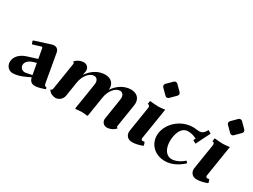

<svg xmlns="http://www.w3.org/2000/svg" viewBox="-44 -888 1694 1288"><g transform="rotate(30 803.0 -243.5)"><path d="M167.5 -164.3 90.8 -140.1C45.4 -126 11.5 -93.3 11.5 -52C11.5 -20.5 35.2 4.9 64.5 4.9C112.1 4.9 166.3 -22.9 190.4 -35.9C197 -5.4 214.8 4.6 237.5 4.6C258.5 4.6 284.7 -3.9 308.8 -11.7L313.2 -16.6L310.3 -25.9C301.3 -25.9 293.2 -32 291.3 -43.5L252.9 -262.2C249 -284.2 235.4 -296.1 215.3 -296.1C209.5 -296.1 203.6 -295.4 194.6 -292.5L76.4 -254.6L73.2 -249.8L79.6 -230.5L84.2 -228L141.1 -246.1C143.6 -246.8 145.5 -247.1 146.5 -247.1C150.1 -247.1 153.1 -244.4 153.8 -240.5ZM172.4 -136.5 187.7 -50.8 143.3 -42C139.6 -41.3 136.2 -41 132.8 -41C109.6 -41 95.9 -57.9 95.9 -77.6C95.9 -101.3 117.7 -119.6 145.5 -128.4Z M353.8 -39.1C352.8 -33.2 348.4 -29.3 342.5 -29.3L341.8 -24.4C353.5 -5.9 372.6 3.9 395.8 4.9C423.1 4.9 448 -16.6 452.4 -43.9L470 -156.2C478.5 -210.2 513.9 -253.9 549.1 -253.9C569.1 -253.9 581.1 -238.8 581.1 -215.1C581.1 -210.9 579.8 -202.6 578.9 -196.3L548.1 -2L551.5 2C565.7 -0.2 581.3 -2 596.9 -2C611.6 -2 627.2 -0.5 641.4 2L645.8 -2L670.2 -156.2C678.7 -210.2 714.1 -253.9 749.3 -253.9C769.3 -253.9 781.2 -238.8 781.2 -215.1C781.2 -210.9 780.5 -204.8 779.1 -196.3L756.1 -49.8C755.1 -43.5 754.4 -38.6 754.4 -35.9C754.4 -12.5 771.5 4.9 796.1 4.9C819.8 3.9 841.8 -5.9 859.4 -24.4L860.1 -29.3C855 -29.3 851.8 -32.2 851.8 -37.1C851.8 -38.3 852.5 -43 853.8 -51.3L879.2 -210.9C880.6 -220.9 881.3 -227.3 881.3 -232.2C881.3 -272.2 854.2 -297.9 809.8 -297.9C758.8 -297.9 709.5 -266.6 680.4 -220.9C680.9 -224.9 681.2 -228.5 681.2 -232.2C681.2 -272.2 654.1 -297.9 609.6 -297.9C558.6 -297.9 509.3 -266.8 480.2 -221.2C483.4 -239.7 485.4 -253.2 485.4 -256.6C485.4 -279.8 468 -297.9 443.6 -297.9C419.9 -297.1 397.7 -287.4 380.4 -268.6L379.6 -263.7C385 -263.7 387.9 -260.3 387.9 -253.9Z M1044.2 -370.6C1049.1 -370.6 1054.2 -372.6 1058.1 -376.5L1099.4 -417.7C1103.3 -421.6 1105.2 -426.8 1105.2 -431.6C1105.2 -436.5 1103.3 -441.7 1099.4 -445.6L1058.1 -486.8C1054.2 -490.7 1049.1 -492.4 1044.2 -492.4C1039.3 -492.4 1034.2 -490.7 1030.3 -486.8L989 -445.6C985.1 -441.7 983.2 -436.5 983.2 -431.6C983.2 -426.8 985.1 -421.6 989 -417.7L1030.3 -376.5C1034.2 -372.6 1039.3 -370.6 1044.2 -370.6ZM940.2 -59.6C939 -51.8 938.5 -48.3 938.5 -44.4C938.5 -17.3 957.5 4.9 988.5 4.9C1017.3 4.9 1041.5 -1.7 1068.6 -11.7L1071 -16.6L1064.2 -36.9L1059.6 -39.3C1054.4 -37.6 1051.8 -37.1 1048.8 -37.1C1042 -37.1 1036.4 -42.7 1036.4 -49.8C1036.4 -50.8 1036.9 -54.2 1037.8 -60.5L1075 -294.9C1063 -292.7 1034.9 -290 1023.4 -290C1004.4 -290 974.1 -293 957.8 -294.9L953.9 -270.5C964.6 -270.5 970.5 -263.7 970.5 -251Z M1112.3 -117.9C1112.3 -48.3 1167 4.9 1243.4 4.9C1297.6 4.9 1345.2 -22.5 1382.1 -57.4L1369.9 -70.8C1341.1 -44.4 1305.7 -28.8 1276.6 -28.8C1235.4 -28.8 1207.5 -68.6 1207.5 -128.7C1207.5 -173.8 1222.7 -246.3 1282 -246.3C1307.9 -246.3 1327.1 -239.5 1348.6 -229.2L1340.3 -212.6L1364.7 -199L1419.2 -308.3L1394.8 -322C1378.4 -290.3 1362.5 -283.4 1344 -283.4C1337.6 -283.4 1330.8 -283.9 1323.5 -284.9C1316.2 -285.9 1306.2 -287.1 1296.4 -287.1C1194.6 -287.1 1112.3 -202.6 1112.3 -117.9Z M1545.2 -370.6C1550 -370.6 1555.2 -372.6 1559.1 -376.5L1600.3 -417.7C1604.2 -421.6 1606.2 -426.8 1606.2 -431.6C1606.2 -436.5 1604.2 -441.7 1600.3 -445.6L1559.1 -486.8C1555.2 -490.7 1550 -492.4 1545.2 -492.4C1540.3 -492.4 1535.2 -490.7 1531.2 -486.8L1490 -445.6C1486.1 -441.7 1484.1 -436.5 1484.1 -431.6C1484.1 -426.8 1486.1 -421.6 1490 -417.7L1531.2 -376.5C1535.2 -372.6 1540.3 -370.6 1545.2 -370.6ZM1441.2 -59.6C1439.9 -51.8 1439.5 -48.3 1439.5 -44.4C1439.5 -17.3 1458.5 4.9 1489.5 4.9C1518.3 4.9 1542.5 -1.7 1569.6 -11.7L1572 -16.6L1565.2 -36.9L1560.5 -39.3C1555.4 -37.6 1552.7 -37.1 1549.8 -37.1C1543 -37.1 1537.4 -42.7 1537.4 -49.8C1537.4 -50.8 1537.8 -54.2 1538.8 -60.5L1575.9 -294.9C1564 -292.7 1535.9 -290 1524.4 -290C1505.4 -290 1475.1 -293 1458.7 -294.9L1454.8 -270.5C1465.6 -270.5 1471.4 -263.7 1471.4 -251Z"/></g></svg>

Font: RisaltypS01
Style: Medium
Weight: 500
Italic angle: -9°
Designer: gluk
Foundry: gluk
Version: Version 0.24